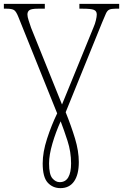

<svg xmlns="http://www.w3.org/2000/svg" viewBox="-20 -734 637 994"><path d="M293 240Q253 240 227 211.5Q201 183 201 112Q201 54 223.5 -15.5Q246 -85 276 -147L76 -644Q64 -675 52.5 -682Q41 -689 14 -689H0V-714H212V-689H177Q143 -689 132.5 -681.5Q122 -674 122 -659Q122 -647 128.5 -627.5Q135 -608 141 -590L301 -193L464 -592Q472 -610 476.5 -629Q481 -648 481 -659Q481 -677 466 -683Q451 -689 408 -689H391V-714H597V-689H578Q556 -689 545.5 -684Q535 -679 528 -663Q521 -647 508 -616L320 -153Q349 -81 368.5 -16.5Q388 48 388 105Q388 170 363.5 205Q339 240 293 240ZM289 209Q319 209 333.5 184Q348 159 348 112Q348 52 329.5 -5Q311 -62 294 -106Q269 -51 251.5 8.5Q234 68 234 112Q234 169 251 189Q268 209 289 209Z"/></svg>

Font: Noto Serif SemiCondensed ExtraLight
Style: Regular
Weight: 200
Width: 4
Designer: Monotype Design Team
Foundry: Monotype Imaging Inc.
Version: Version 2.014